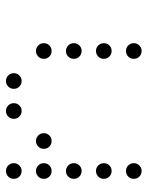

<svg xmlns="http://www.w3.org/2000/svg" viewBox="54 -570 492 640"><g transform="rotate(-90 300.0 -250.0)"><path d="M49 -476Q39 -476 31.5 -468.5Q24 -461 24 -451V-449Q24 -439 31.5 -431.5Q39 -424 49 -424H51Q61 -424 68.5 -431.5Q76 -439 76 -449V-451Q76 -461 68.5 -468.5Q61 -476 51 -476ZM249 -476Q239 -476 231.5 -468.5Q224 -461 224 -451V-449Q224 -439 231.5 -431.5Q239 -424 249 -424H251Q261 -424 268.5 -431.5Q276 -439 276 -449V-451Q276 -461 268.5 -468.5Q261 -476 251 -476ZM349 -476Q339 -476 331.5 -468.5Q324 -461 324 -451V-449Q324 -439 331.5 -431.5Q339 -424 349 -424H351Q361 -424 368.5 -431.5Q376 -439 376 -449V-451Q376 -461 368.5 -468.5Q361 -476 351 -476ZM49 -376Q39 -376 31.5 -368.5Q24 -361 24 -351V-349Q24 -339 31.5 -331.5Q39 -324 49 -324H51Q61 -324 68.5 -331.5Q76 -339 76 -349V-351Q76 -361 68.5 -368.5Q61 -376 51 -376ZM149 -376Q139 -376 131.5 -368.5Q124 -361 124 -351V-349Q124 -339 131.5 -331.5Q139 -324 149 -324H151Q161 -324 168.5 -331.5Q176 -339 176 -349V-351Q176 -361 168.5 -368.5Q161 -376 151 -376ZM449 -376Q439 -376 431.5 -368.5Q424 -361 424 -351V-349Q424 -339 431.5 -331.5Q439 -324 449 -324H451Q461 -324 468.5 -331.5Q476 -339 476 -349V-351Q476 -361 468.5 -368.5Q461 -376 451 -376ZM49 -276Q39 -276 31.5 -268.5Q24 -261 24 -251V-249Q24 -239 31.5 -231.5Q39 -224 49 -224H51Q61 -224 68.5 -231.5Q76 -239 76 -249V-251Q76 -261 68.5 -268.5Q61 -276 51 -276ZM449 -276Q439 -276 431.5 -268.5Q424 -261 424 -251V-249Q424 -239 431.5 -231.5Q439 -224 449 -224H451Q461 -224 468.5 -231.5Q476 -239 476 -249V-251Q476 -261 468.5 -268.5Q461 -276 451 -276ZM49 -176Q39 -176 31.5 -168.5Q24 -161 24 -151V-149Q24 -139 31.5 -131.5Q39 -124 49 -124H51Q61 -124 68.5 -131.5Q76 -139 76 -149V-151Q76 -161 68.5 -168.5Q61 -176 51 -176ZM449 -176Q439 -176 431.5 -168.5Q424 -161 424 -151V-149Q424 -139 431.5 -131.5Q439 -124 449 -124H451Q461 -124 468.5 -131.5Q476 -139 476 -149V-151Q476 -161 468.5 -168.5Q461 -176 451 -176ZM49 -76Q39 -76 31.5 -68.5Q24 -61 24 -51V-49Q24 -39 31.5 -31.5Q39 -24 49 -24H51Q61 -24 68.5 -31.5Q76 -39 76 -49V-51Q76 -61 68.5 -68.5Q61 -76 51 -76ZM449 -76Q439 -76 431.5 -68.5Q424 -61 424 -51V-49Q424 -39 431.5 -31.5Q439 -24 449 -24H451Q461 -24 468.5 -31.5Q476 -39 476 -49V-51Q476 -61 468.5 -68.5Q461 -76 451 -76Z"/></g></svg>

Font: Doto Rounded
Style: Regular
Weight: 400
Monospace: yes
Version: Version 1.000